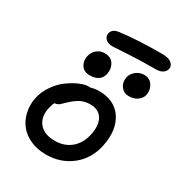

<svg xmlns="http://www.w3.org/2000/svg" viewBox="-179 -880 944 1010"><g transform="rotate(30 292.5 -375.5)"><path d="M267.1 -661.1Q237.8 -661.1 223.4 -675.8Q209 -690.4 212.9 -709Q219.2 -739.3 258.8 -744.1Q361.8 -757.8 512.2 -757.8Q552.7 -757.8 570.1 -742.7Q587.4 -727.5 584 -710Q581.1 -691.9 565.4 -681.4Q549.8 -670.9 525.9 -670.9Q429.2 -670.9 349.4 -666Q269.5 -661.1 267.1 -661.1ZM470.2 -477.1Q440.4 -477.1 422.9 -500.2Q405.3 -523.4 411.1 -555.2Q416 -580.6 437.7 -597.9Q459.5 -615.2 486.8 -615.2Q521 -615.2 538.1 -588.1Q555.2 -561 548.8 -530.8Q545.4 -510.3 524.7 -493.7Q503.9 -477.1 470.2 -477.1ZM236.8 -469.2Q204.6 -469.2 187.7 -492.2Q170.9 -515.1 176.8 -547.9Q182.1 -575.2 202.1 -592.5Q222.2 -609.9 249 -609.9Q287.6 -609.9 304.4 -583.5Q321.3 -557.1 314.9 -523.9Q310.5 -498 290.8 -483.6Q271 -469.2 236.8 -469.2ZM247.1 6.8Q195.3 6.8 153.6 -11.5Q111.8 -29.8 86.7 -60.8Q61.5 -91.8 51.8 -133.5Q42 -175.3 50.8 -221.2Q59.6 -264.6 86.2 -303Q112.8 -341.3 145.3 -365Q177.7 -388.7 209.2 -402.3Q240.7 -416 263.2 -416Q269 -416 272 -415Q299.3 -422.9 321.8 -422.9Q418.5 -422.9 462.4 -356.4Q506.3 -290 485.8 -188Q467.3 -97.2 401.6 -45.2Q335.9 6.8 247.1 6.8ZM138.2 -211.9Q125.5 -152.3 156.2 -115.7Q187 -79.1 251 -79.1Q309.1 -79.1 348.9 -112.5Q388.7 -146 400.9 -206.1Q413.6 -267.1 391.6 -303Q369.6 -338.9 318.8 -338.9Q289.6 -338.9 267.8 -329.3Q246.1 -319.8 222.2 -299.8Q211.4 -291 200 -279.8Q188.5 -268.6 183.1 -263.2Q177.7 -257.8 169.4 -253.9Q161.1 -250 151.9 -250Q143.1 -235.4 138.2 -211.9Z"/></g></svg>

Font: Shantell Sans Irregular Bouncy
Style: Italic
Weight: 400
Italic angle: -11.31°
Designer: Stephen Nixon, Anya Danilova, Shantell Martin
Foundry: Arrow Type
Version: Version 1.006;[9816181b4]